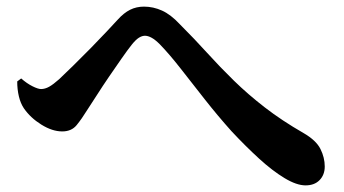

<svg xmlns="http://www.w3.org/2000/svg" viewBox="-20 -629 1040 580"><path d="M903 -69Q876 -69 839.5 -91Q803 -113 762.5 -150Q722 -187 679 -233Q637 -280 598.5 -329Q560 -378 526 -421.5Q492 -465 463 -495Q449 -509 438 -515Q427 -521 418 -521Q409 -521 399.5 -515Q390 -509 378 -494Q366 -479 347.5 -452.5Q329 -426 309.5 -397.5Q290 -369 272.5 -341.5Q255 -314 243 -296Q227 -270 211.5 -251Q196 -232 168 -232Q138 -232 105 -252.5Q72 -273 52 -302Q42 -317 37 -338Q32 -359 32 -383L44 -392Q61 -377 78 -368.5Q95 -360 104 -360Q116 -360 128.5 -367Q141 -374 159 -390Q178 -408 203 -432.5Q228 -457 254.5 -484Q281 -511 302.5 -534Q324 -557 336 -570Q354 -590 373 -599.5Q392 -609 415 -609Q443 -609 469.5 -597Q496 -585 523 -556Q567 -512 606 -469Q645 -426 687 -385Q729 -344 780 -304.5Q831 -265 897 -227Q935 -205 948 -179Q961 -153 961 -126Q961 -101 945.5 -85Q930 -69 903 -69Z"/></svg>

Font: Noto Serif SC ExtraLight
Style: Bold
Weight: 700
Version: Version 2.002-H1;hotconv 1.1.0;makeotfexe 2.6.0